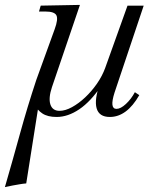

<svg xmlns="http://www.w3.org/2000/svg" viewBox="-82 -463 640 783"><path d="M-62 300Q-29 186 0 80.5Q29 -25 66 -137L141 -344Q156 -385 148 -400.5Q140 -416 103 -416H77L84 -440L244 -443L130 -108Q115 -63 123.5 -37Q132 -11 161 -11Q184 -11 211.5 -26Q239 -41 265.5 -66Q292 -91 313.5 -122Q335 -153 347 -186L438 -440H504L385 -85Q364 -19 393 -19Q410 -19 431.5 -39Q453 -59 468 -87L486 -75Q435 14 366 14Q322 14 312 -21.5Q302 -57 326 -124L331 -113Q288 -49 241.5 -17.5Q195 14 149 14Q112 14 90.5 -0.5Q69 -15 61 -35L76 -38L25 285Q12 286 -2 288.5Q-16 291 -30.5 293.5Q-45 296 -62 300Z"/></svg>

Font: Baskervville
Style: Italic
Weight: 400
Italic angle: -18°
Designer: ANRT
Foundry: ANRT
Version: Version 1.100